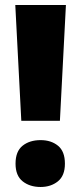

<svg xmlns="http://www.w3.org/2000/svg" viewBox="-20 -734 323 766"><path d="M219 -252H65L41 -714H243ZM42 -81Q42 -130 70 -152.5Q98 -175 142 -175Q184 -175 211.5 -152.5Q239 -130 239 -81Q239 -33 211 -10.5Q183 12 142 12Q99 12 70.5 -10.5Q42 -33 42 -81Z"/></svg>

Font: Noto Sans Ethiopic SemiCondensed Black
Style: Regular
Weight: 900
Width: 4
Designer: Monotype Design Team
Foundry: Monotype Imaging Inc.
Version: Version 2.102; ttfautohint (v1.8.4.7-5d5b)